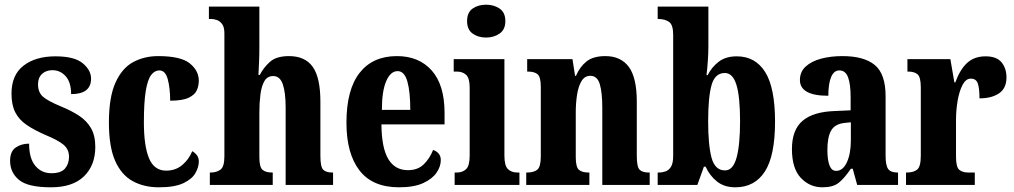

<svg xmlns="http://www.w3.org/2000/svg" viewBox="-20 -788 4321 818"><path d="M197 10Q99 10 61 -21.5Q23 -53 23 -103Q23 -143 47 -159.5Q71 -176 104 -176Q104 -113 130.5 -81.5Q157 -50 199 -50Q240 -50 257 -70Q274 -90 274 -120Q274 -152 250.5 -171.5Q227 -191 176 -212Q127 -233 94 -255.5Q61 -278 45 -309.5Q29 -341 29 -389Q29 -469 80.5 -508.5Q132 -548 216 -548Q297 -548 332.5 -518.5Q368 -489 368 -453Q368 -387 283 -387Q283 -437 260 -463Q237 -489 203 -489Q176 -489 159 -473Q142 -457 142 -429Q142 -395 162.5 -376.5Q183 -358 241 -334Q285 -316 317.5 -294.5Q350 -273 368 -241.5Q386 -210 386 -162Q386 -84 338 -37Q290 10 197 10Z M657 10Q593 10 545 -16.5Q497 -43 470.5 -103Q444 -163 444 -266Q444 -374 472 -436Q500 -498 547.5 -523.5Q595 -549 654 -549Q750 -549 788.5 -518Q827 -487 827 -444Q827 -423 818.5 -403.5Q810 -384 783.5 -371.5Q757 -359 705 -359Q705 -411 695 -449.5Q685 -488 659 -488Q639 -488 624 -468.5Q609 -449 601 -400.5Q593 -352 593 -267Q593 -166 615 -113.5Q637 -61 688 -61Q728 -61 756.5 -85Q785 -109 799 -144Q811 -137 819 -126.5Q827 -116 827 -100Q827 -76 812.5 -50.5Q798 -25 761 -7.5Q724 10 657 10Z M874 0V-53H878Q902 -53 919 -65Q936 -77 936 -122V-646Q936 -673 926 -686Q916 -699 903 -703Q890 -707 882 -707H870V-760H1085V-586Q1085 -552 1083.5 -519.5Q1082 -487 1081 -469H1087Q1102 -499 1129.5 -524Q1157 -549 1211 -549Q1280 -549 1312.5 -503Q1345 -457 1345 -355V-124Q1345 -77 1357 -65Q1369 -53 1396 -53H1399V0H1197V-329Q1197 -393 1185 -428.5Q1173 -464 1144 -464Q1119 -464 1106.5 -442.5Q1094 -421 1089.5 -385.5Q1085 -350 1085 -309V-119Q1085 -76 1098.5 -64.5Q1112 -53 1139 -53H1142V0Z M1680 10Q1567 10 1511.5 -62Q1456 -134 1456 -265Q1456 -406 1512 -477.5Q1568 -549 1671 -549Q1765 -549 1819.5 -487.5Q1874 -426 1874 -307V-258H1605Q1606 -157 1634.5 -110Q1663 -63 1718 -63Q1760 -63 1785.5 -88Q1811 -113 1825 -149Q1839 -145 1848.5 -134Q1858 -123 1858 -106Q1858 -79 1840 -52.5Q1822 -26 1783 -8Q1744 10 1680 10ZM1728 -320Q1728 -397 1715.5 -441Q1703 -485 1674 -485Q1644 -485 1625.5 -442.5Q1607 -400 1607 -320Z M2051 -628Q2017 -628 1993.5 -645Q1970 -662 1970 -698Q1970 -735 1993.5 -751.5Q2017 -768 2051 -768Q2084 -768 2108.5 -751.5Q2133 -735 2133 -698Q2133 -662 2108.5 -645Q2084 -628 2051 -628ZM1917 0V-53H1927Q1951 -53 1966 -67.5Q1981 -82 1981 -125V-415Q1981 -455 1966 -469Q1951 -483 1927 -483H1913V-536H2129V-125Q2129 -82 2144 -67.5Q2159 -53 2184 -53H2193V0Z M2222 0V-53H2226Q2254 -53 2269 -65Q2284 -77 2284 -122V-418Q2284 -460 2270.5 -471.5Q2257 -483 2230 -483H2226V-536H2419L2430 -465H2434Q2450 -503 2478.5 -526Q2507 -549 2559 -549Q2625 -549 2659 -503Q2693 -457 2693 -355V-124Q2693 -77 2705 -65Q2717 -53 2744 -53H2748V0H2546V-329Q2546 -393 2535.5 -429Q2525 -465 2495 -465Q2471 -465 2457.5 -442.5Q2444 -420 2438.5 -384.5Q2433 -349 2433 -309V-119Q2433 -76 2446.5 -64.5Q2460 -53 2487 -53H2491V0Z M3113 10Q3066 10 3035 -14.5Q3004 -39 2986 -78H2979L2951 0H2782V-53H2787Q2802 -53 2816 -58Q2830 -63 2839 -78Q2848 -93 2848 -124V-640Q2848 -683 2830 -695Q2812 -707 2786 -707H2782V-760H2998V-590Q2998 -562 2995.5 -526.5Q2993 -491 2990 -468H2995Q3012 -502 3042 -525Q3072 -548 3119 -548Q3198 -548 3240 -481Q3282 -414 3282 -270Q3282 -124 3238.5 -57Q3195 10 3113 10ZM3069 -62Q3103 -62 3118 -116Q3133 -170 3133 -272Q3133 -376 3117.5 -426.5Q3102 -477 3068 -477Q3026 -477 3011.5 -425.5Q2997 -374 2997 -271Q2997 -170 3011.5 -116Q3026 -62 3069 -62Z M3484 10Q3430 10 3392 -30Q3354 -70 3354 -153Q3354 -235 3399.5 -273.5Q3445 -312 3537 -315L3604 -318V-374Q3604 -430 3593 -459Q3582 -488 3556 -488Q3533 -488 3521 -460Q3509 -432 3509 -380Q3388 -380 3388 -447Q3388 -482 3412.5 -504.5Q3437 -527 3478 -538Q3519 -549 3569 -549Q3661 -549 3707 -511Q3753 -473 3753 -378V-124Q3753 -83 3764 -68Q3775 -53 3803 -53H3806V0H3632L3613 -69H3605Q3577 -28 3553 -9Q3529 10 3484 10ZM3542 -60Q3571 -60 3588 -96.5Q3605 -133 3605 -191V-267L3576 -264Q3536 -259 3520.5 -231Q3505 -203 3505 -149Q3505 -107 3514 -83.5Q3523 -60 3542 -60Z M3840 0V-53H3844Q3872 -53 3887.5 -65.5Q3903 -78 3903 -125V-415Q3903 -459 3889.5 -471Q3876 -483 3850 -483H3846V-536H4029L4046 -437H4050Q4070 -492 4100.5 -520Q4131 -548 4179 -548Q4226 -548 4247 -522.5Q4268 -497 4268 -458Q4268 -412 4236.5 -390.5Q4205 -369 4153 -369Q4153 -411 4146 -432Q4139 -453 4116 -453Q4095 -453 4081 -426.5Q4067 -400 4060 -359.5Q4053 -319 4053 -277V-120Q4053 -76 4067 -64.5Q4081 -53 4105 -53H4133V0Z"/></svg>

Font: Noto Serif Khmer ExtraCondensed ExtraBold
Style: Regular
Weight: 800
Width: 2
Designer: Danh Hong and the Monotype Design Team
Foundry: Monotype Imaging Inc.
Version: Version 2.004; ttfautohint (v1.8.4.7-5d5b)